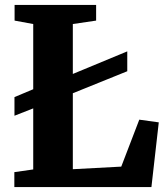

<svg xmlns="http://www.w3.org/2000/svg" viewBox="-20 -763 679 783"><path d="M38.5 0V-61L115.5 -72V-665L39.5 -679V-743H372V-679L277 -665V-73L474.5 -83.5L548 -275L627.5 -264L597.5 0ZM39 -291V-367L166.5 -420.5L220.5 -438L499 -553.5V-472.5L219.5 -359.5L166.5 -341Z"/></svg>

Font: Merriweather 24pt ExtraBold
Style: Regular
Weight: 800
Version: Version 2.100